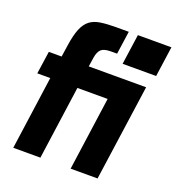

<svg xmlns="http://www.w3.org/2000/svg" viewBox="-131 -826 857 931"><g transform="rotate(20 297.5 -360.0)"><path d="M41 0 94 -379H27L44 -496H110L119 -557Q127 -612 140.5 -644.5Q154 -677 175.5 -693.5Q197 -710 230 -715Q263 -720 309 -720H375L358 -601H326Q291 -601 276.5 -588Q262 -575 257 -543L250 -496H546L476 0H337L390 -379H234L181 0ZM400 -564 422 -720H595L573 -564Z"/></g></svg>

Font: Host Grotesk ExtraBold
Style: Italic
Weight: 800
Italic angle: -8°
Designer: Doğukan Karapınar
Foundry: Element Type
Version: Version 1.003; ttfautohint (v1.8.4.7-5d5b)